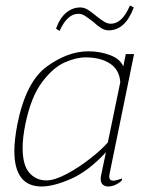

<svg xmlns="http://www.w3.org/2000/svg" viewBox="-20 -666 523 696"><path d="M183 -562Q197 -601 220 -620Q243 -639 271 -639Q285 -639 298 -631Q311 -623 329 -608Q348 -593 359 -586.5Q370 -580 382 -580Q423 -580 451 -646L465 -639Q434 -556 374 -556Q360 -556 347 -564Q334 -572 318 -587Q297 -603 286.5 -609.5Q276 -616 264 -616Q224 -616 196 -554ZM32 -119Q32 -158 43 -216Q74 -370 150 -425Q226 -480 300 -480Q343 -480 379.5 -466Q416 -452 427 -425L436 -470H466L378 -40Q376 -30 376 -26Q376 -11 391 -11Q399 -11 423 -19L421 -11Q397 10 372 10Q360 10 352.5 3Q345 -4 345 -17Q345 -24 346 -28L364 -114Q300 -45 237 -17.5Q174 10 131 10Q32 10 32 -119ZM371 -150 416 -368Q413 -413 379 -435.5Q345 -458 290 -458Q256 -458 214 -439.5Q172 -421 132 -367.5Q92 -314 72 -216Q62 -167 62 -130Q62 -67 86.5 -39.5Q111 -12 148 -12Q178 -12 222 -35.5Q266 -59 308 -92Q350 -125 371 -150Z"/></svg>

Font: Taviraj Thin
Style: Italic
Weight: 250
Italic angle: -12°
Designer: Katatrad Team
Foundry: CadsonDemak
Version: Version 1.001